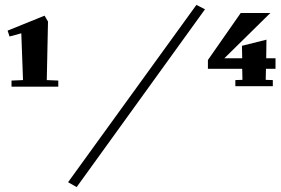

<svg xmlns="http://www.w3.org/2000/svg" viewBox="-20 -734 1148 784"><path d="M27 -405 74 -407 67 -598 19 -585 11 -609 162 -670 176 -646 171 -407 218 -405V-380H27ZM258 10 782 -714 817 -696 293 30ZM1066 -453 1065 -408 1094 -407V-382H941V-407L970 -408L969 -453H829V-489L963 -681H1084L896 -496H969L968 -547L1068 -572L1067 -496H1105V-453Z"/></svg>

Font: Rakkas
Style: Regular
Weight: 400
Designer: Zeynep Akay
Foundry: Zeynep Akay
Version: Version 2.000